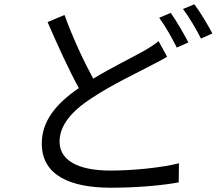

<svg xmlns="http://www.w3.org/2000/svg" viewBox="-20 -835 1040 896"><path d="M777 -775 723 -752C751 -714 785 -654 805 -613L859 -637C838 -678 802 -739 777 -775ZM887 -815 834 -793C863 -755 896 -698 918 -655L971 -679C952 -716 914 -779 887 -815ZM281 -765 202 -732C249 -624 302 -507 348 -424C240 -350 175 -269 175 -165C175 -15 310 41 498 41C623 41 739 30 814 16L815 -73C737 -53 604 -39 495 -39C337 -39 258 -91 258 -174C258 -250 314 -316 406 -376C504 -441 616 -493 684 -529C713 -544 738 -557 760 -570L720 -643C699 -626 677 -612 649 -596C594 -565 503 -521 415 -468C372 -547 321 -655 281 -765Z"/></svg>

Font: ChiuKong Gothic CL
Style: Regular
Weight: 400
Designer: Ryoko NISHIZUKA 西塚涼子 (kana, bopomofo & ideographs); Paul D. Hunt (Latin, Greek & Cyrillic); Sandoll Communications 산돌커뮤니
Foundry: Adobe
Version: Version 1.300